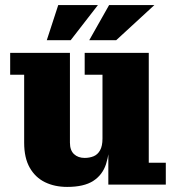

<svg xmlns="http://www.w3.org/2000/svg" viewBox="-20 -726 688 755"><path d="M244 9Q195 9 157 -9.5Q119 -28 97 -66.5Q75 -105 75 -165V-432H20V-518H255V-165Q255 -135 271 -120Q287 -105 313 -105Q332 -105 348 -111.5Q364 -118 373.5 -135Q383 -152 383 -181L411 -182Q411 -124 397 -81Q383 -38 346.5 -14.5Q310 9 244 9ZM406 0V-159L383 -155V-432H313V-518H565V-86H632V0ZM331 -568 409 -706H587L437 -568ZM164 -568 209 -706H365L258 -568Z"/></svg>

Font: Montagu Slab 144pt
Style: Bold
Weight: 700
Designer: Florian Karsten
Foundry: Florian Karsten
Version: Version 1.000